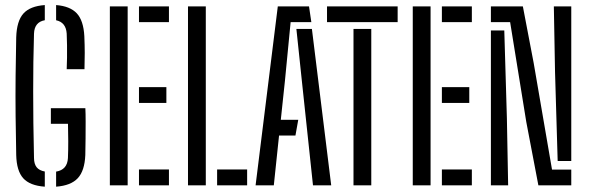

<svg xmlns="http://www.w3.org/2000/svg" viewBox="-20 -721 2292 747"><path d="M154.3 5.3Q96.2 1.2 70.4 -27.5Q44.6 -56.2 43.1 -117.4Q41.4 -193.2 40.7 -270.5Q39.9 -347.8 40.7 -424.6Q41.4 -501.3 43.1 -576Q45.1 -639.4 71 -668.3Q96.9 -697.2 154.3 -701.3V-642.3Q114 -635.2 112.3 -590.3Q110.5 -534.7 109.8 -479Q109.1 -423.4 109.1 -365.1Q109.1 -306.8 109.8 -242.9Q110.5 -179 112.3 -106.1Q112.5 -83.2 122.5 -70.4Q132.5 -57.7 154.3 -53.7ZM198.3 5.3V-53.3Q241.9 -60.4 244.3 -106.1Q245.6 -136.6 245.5 -172Q245.5 -207.4 244.5 -239.3H177.9V-300.1H312.1Q313.2 -279.4 313.2 -247.5Q313.2 -215.7 312.9 -181.2Q312.5 -146.7 311.9 -117.6Q309.3 -56.3 282.5 -27.6Q255.7 1.1 198.3 5.3ZM239.5 -451.9Q240.6 -472.2 240.8 -496.5Q241.1 -520.7 240.8 -545.1Q240.5 -569.6 239.5 -590.3Q236.6 -634.1 198.3 -642.2V-701.3Q252.5 -697.1 278.7 -669.2Q304.8 -641.3 308.1 -580.6Q309.6 -545.5 309.7 -514.9Q309.7 -484.3 308.7 -451.9Z M407.4 0V-696H476.7V0ZM520.7 0V-61.6H637.3V0ZM520.7 -320.4V-382H627.3V-320.4ZM520.7 -634.8V-696H637.3V-634.8Z M711.4 0V-696H780.7V0ZM824.7 0V-61.6H941.5V0Z M974.4 0 1060.8 -696H1182.3L1191.3 -634.8H1110.7L1088.6 -406.7L1072.5 -255H1140.4L1129.5 -193.8H1065.7L1045.3 0ZM1197.7 0 1154.3 -407.4 1133.1 -608.5H1193.5L1268.6 0Z M1355.3 0V-608.5H1424.5V0ZM1252.3 -634.8V-696H1527.1V-634.8Z M1585.9 0V-696H1655.2V0ZM1699.2 0V-61.6H1815.8V0ZM1699.2 -320.4V-382H1805.8V-320.4ZM1699.2 -634.8V-696H1815.8V-634.8Z M2074.6 0 2027.6 -246.5 1964.7 -635H1889.9V-696H2014.3L2056.4 -475.6L2127.7 -61.2H2202.6V0ZM1889.9 0V-602.4H1942L1952.1 -261.6L1957 0ZM2149.7 -94.6 2139.4 -441.7 2134.8 -696H2202.6V-94.6Z"/></svg>

Font: Big Shoulders Stencil Display SC Thin
Style: Regular
Weight: 100
Designer: Patric King
Foundry: XO Type Co
Version: Version 2.001